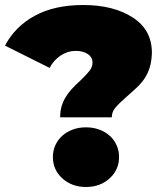

<svg xmlns="http://www.w3.org/2000/svg" viewBox="-33 -736 659 766"><path d="M288 -415Q313 -439 324.5 -454Q336 -469 336 -486Q336 -508 317 -520.5Q298 -533 269 -533Q237 -533 209 -514.5Q181 -496 165 -465L-13 -554Q27 -630 105.5 -673Q184 -716 299 -716Q420 -716 497 -666Q573 -617 573 -525Q572 -492 564.5 -467.5Q557 -443 544 -423.5Q531 -404 513 -387Q495 -370 473 -351Q441 -323 427 -306Q413 -289 413 -268H207Q207 -292 212.5 -311Q218 -330 228 -347Q238 -364 253 -380.5Q268 -397 288 -415ZM178 -110Q178 -135 188 -157Q198 -179 215.5 -194.5Q233 -210 257 -219Q281 -228 310 -228Q339 -228 363 -219Q387 -210 404.5 -194.5Q422 -179 432 -157Q442 -135 442 -110Q442 -59 405 -25Q367 10 310 10Q253 10 215 -25Q178 -59 178 -110Z"/></svg>

Font: CMG Sans Black
Style: Regular
Weight: 900
Designer: Julieta Ulanovsky
Foundry: Julieta Ulanovsky
Version: Version 7.200